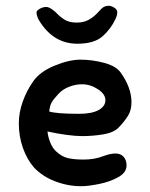

<svg xmlns="http://www.w3.org/2000/svg" viewBox="-20 -638 517 663"><path d="M106 -595Q106 -601 117 -607.5Q128 -614 140 -614Q152 -614 172 -596Q187 -580 203 -570Q219 -560 245 -560Q269 -560 287 -570Q305 -580 322 -599Q331 -610 338.5 -614Q346 -618 356 -618Q364 -618 374.5 -611.5Q385 -605 385 -596Q385 -585 379 -573Q363 -538 334 -512.5Q305 -487 247 -487Q163 -487 114 -569Q111 -574 108.5 -582Q106 -590 106 -595ZM97 -60Q126 -29 170 -12Q214 5 261 5Q284 5 321.5 -2.5Q359 -10 388 -26Q417 -42 417 -67Q417 -85 407 -96.5Q397 -108 378 -108Q362 -108 337 -99Q306 -87 270 -87Q236 -87 214.5 -92Q193 -97 173 -116Q162 -126 154 -145Q146 -164 144 -184Q175 -177 208 -172.5Q241 -168 264 -168Q300 -168 336.5 -174Q373 -180 390 -198Q411 -220 422.5 -239Q434 -258 434 -285Q434 -335 397 -387Q381 -410 339.5 -421Q298 -432 258 -432Q219 -432 169 -411.5Q119 -391 96 -359Q73 -327 59 -288.5Q45 -250 45 -212Q45 -167 59 -127.5Q73 -88 97 -60ZM344 -292Q344 -271 320.5 -258Q297 -245 254 -245Q175 -245 150 -253Q152 -273 158.5 -284.5Q165 -296 183 -315Q197 -330 219 -338.5Q241 -347 263 -347Q292 -347 318 -330Q344 -313 344 -292Z"/></svg>

Font: Itim
Style: Regular
Weight: 400
Designer: Suppakit Chalermlarp
Version: Version 1.002g